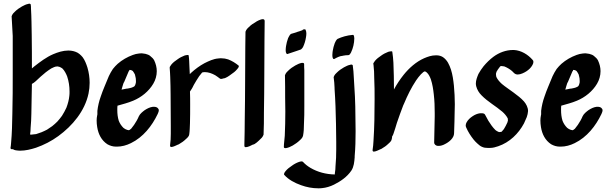

<svg xmlns="http://www.w3.org/2000/svg" viewBox="-20 -790 3314 1041"><path d="M428 -480C418 -492 405 -504 390 -509C377 -514 363 -516 350 -516C322 -516 294 -507 268 -496C231 -480 198 -455 166 -430L153 -419C153 -479 153 -540 152 -600C151 -648 151 -696 148 -744C148 -750 148 -756 147 -762C147 -763 147 -765 146 -767C144 -769 142 -770 139 -770C137 -770 136 -770 134 -769C122 -767 110 -761 99 -755C85 -747 72 -738 61 -727L52 -718C48 -713 45 -708 43 -702L49 -595V-394C49 -321 49 -248 47 -175C46 -121 45 -67 40 -14C39 -5 39 3 37 12C37 18 41 19 45 19H50C56 23 61 24 66 25C74 26 81 27 89 27C118 27 147 20 175 11C218 -4 259 -25 296 -52C373 -108 440 -188 460 -283C464 -302 466 -322 466 -341C466 -369 462 -397 454 -424C448 -443 440 -464 428 -480ZM356 -271C354 -249 348 -227 340 -206C333 -191 325 -176 316 -162C308 -151 300 -141 291 -131C282 -122 273 -114 263 -106L235 -87C225 -82 215 -77 205 -73C195 -69 186 -66 176 -63L149 -60C147 -60 145 -60 143 -61C145 -73 146 -85 146 -97C148 -122 150 -148 150 -173C150 -229 153 -282 153 -335C160 -339 168 -344 174 -350C191 -366 209 -383 228 -398C237 -405 247 -412 258 -419L273 -426L282 -429C285 -429 287 -429 290 -430L301 -428C307 -426 312 -423 318 -419C330 -407 338 -391 344 -376C353 -349 357 -322 357 -294C357 -286 357 -278 356 -271Z M809 -211C793 -209 779 -202 765 -193C754 -185 739 -173 733 -160C726 -143 717 -128 707 -113C702 -106 697 -99 691 -92L683 -86C682 -85 679 -84 678 -84L669 -86C662 -88 655 -92 649 -97C638 -108 630 -120 624 -135C618 -154 616 -174 616 -194C616 -202 616 -210 617 -217C644 -225 674 -232 702 -244C746 -262 787 -295 811 -336C823 -356 830 -380 830 -404C830 -424 825 -444 816 -463C811 -472 804 -479 795 -486C788 -493 778 -495 769 -498C763 -498 755 -501 748 -501C742 -501 738 -500 734 -500C723 -499 710 -496 700 -492C670 -481 642 -465 618 -444C609 -436 600 -426 592 -416C583 -402 577 -392 570 -377C555 -339 538 -303 526 -266C517 -241 511 -215 508 -189V-171C508 -167 507 -166 507 -165C505 -155 504 -146 504 -137C504 -125 505 -113 507 -101C513 -63 530 -29 562 -8C576 0 592 5 609 5H614C640 5 666 -2 690 -14C756 -46 804 -107 835 -172C838 -179 841 -186 841 -192C841 -196 840 -199 837 -202C832 -209 823 -211 815 -211ZM717 -344C717 -339 714 -334 713 -329L710 -324C709 -321 701 -318 699 -317C691 -313 681 -312 673 -310C663 -310 649 -305 639 -304C640 -304 648 -341 653 -345L678 -404C681 -404 681 -409 681 -410C682 -411 683 -411 684 -411C686 -411 689 -410 690 -410C694 -409 697 -407 700 -405C705 -398 709 -392 712 -385C712 -381 713 -381 713 -380C716 -370 717 -361 717 -352Z M1232 -386C1244 -394 1256 -403 1265 -414C1267 -416 1275 -425 1275 -431C1275 -433 1274 -434 1273 -435C1257 -448 1238 -460 1217 -468C1205 -472 1193 -474 1180 -474C1174 -474 1168 -474 1163 -473C1137 -471 1112 -459 1088 -447C1062 -433 1038 -415 1016 -395L1009 -388L1007 -429C1006 -449 1006 -469 1003 -489C1003 -491 1000 -492 997 -492C991 -492 982 -489 981 -489C968 -484 954 -477 942 -468C930 -460 918 -451 909 -440L903 -431C901 -429 900 -426 900 -423C902 -404 902 -388 903 -372C904 -341 905 -309 905 -277C905 -221 906 -165 906 -108V-65C906 -44 905 -22 902 -1C902 5 905 7 909 7C919 7 936 -2 945 -6C947 -6 950 -8 950 -8C964 -16 977 -25 988 -36C995 -42 1005 -51 1006 -61C1009 -81 1009 -101 1010 -122C1011 -155 1011 -188 1011 -222C1011 -246 1011 -270 1010 -294C1012 -296 1013 -298 1014 -300C1021 -309 1026 -320 1031 -330C1040 -346 1050 -362 1060 -377L1076 -397C1081 -398 1084 -399 1090 -399C1110 -399 1129 -392 1147 -382C1155 -377 1163 -371 1171 -365C1173 -363 1176 -362 1179 -362C1183 -362 1188 -364 1192 -365C1203 -365 1223 -379 1232 -386Z M1367 -671C1353 -663 1340 -654 1329 -643L1320 -634C1316 -629 1313 -624 1311 -618C1311 -591 1310 -563 1310 -536C1310 -473 1309 -411 1309 -348C1309 -279 1308 -211 1307 -142C1307 -97 1306 -52 1305 -8V0C1305 6 1308 8 1313 8C1324 8 1344 -2 1351 -6C1362 -6 1383 -27 1391 -35L1400 -44C1404 -49 1407 -54 1409 -60C1411 -100 1411 -140 1411 -180C1412 -247 1413 -314 1413 -382C1413 -447 1414 -512 1414 -577C1414 -610 1415 -643 1415 -676C1415 -683 1411 -686 1405 -686C1392 -686 1371 -674 1367 -671Z M1630 -281V-217C1630 -184 1630 -150 1628 -117C1628 -96 1627 -74 1623 -54C1621 -44 1612 -35 1605 -29C1594 -18 1580 -9 1567 -1C1556 5 1544 11 1531 13H1527C1523 13 1519 12 1519 7C1519 -13 1523 -34 1524 -54C1526 -98 1527 -141 1527 -185C1527 -210 1526 -236 1526 -261C1526 -301 1526 -342 1525 -382C1527 -388 1530 -393 1534 -398L1543 -407C1554 -418 1567 -427 1581 -435C1592 -441 1604 -447 1616 -449H1620C1625 -449 1629 -448 1629 -442C1629 -431 1629 -420 1630 -409ZM1628 -631C1626 -630 1625 -630 1623 -630C1622 -628 1620 -627 1619 -626C1618 -625 1617 -625 1616 -625C1608 -622 1600 -619 1592 -617C1580 -613 1569 -609 1557 -606C1555 -604 1554 -602 1552 -601C1548 -595 1545 -589 1542 -583C1537 -569 1533 -555 1531 -541C1530 -534 1529 -527 1529 -520C1529 -516 1529 -511 1530 -507L1533 -500C1534 -498 1536 -497 1538 -497C1539 -497 1540 -497 1541 -498L1589 -514C1597 -517 1605 -519 1612 -522C1616 -525 1621 -531 1623 -535C1631 -552 1636 -569 1639 -588C1640 -594 1641 -601 1641 -608C1641 -615 1640 -622 1637 -628C1636 -631 1634 -631 1632 -631Z M1898 -375C1897 -394 1896 -413 1893 -432C1893 -433 1893 -435 1892 -437C1890 -439 1888 -440 1885 -440C1883 -440 1882 -440 1880 -439C1868 -437 1856 -431 1845 -425C1831 -417 1818 -408 1807 -397L1798 -388C1794 -383 1791 -378 1789 -372C1792 -353 1793 -333 1794 -313V-308C1796 -277 1798 -246 1799 -215C1801 -150 1803 -86 1803 -21V21C1803 51 1802 81 1799 112C1799 123 1798 134 1796 146C1796 149 1795 153 1795 156C1747 155 1702 143 1663 120C1648 111 1635 101 1623 88C1621 86 1618 85 1615 85C1610 85 1605 87 1601 88C1587 93 1574 100 1562 109C1550 117 1538 126 1529 137C1527 139 1520 148 1520 154C1520 156 1520 157 1521 158C1544 184 1578 202 1612 214C1642 225 1674 231 1706 231C1713 231 1719 231 1726 230C1748 228 1771 221 1791 211C1827 193 1862 169 1885 135C1899 114 1901 87 1903 63V57C1907 12 1908 -33 1908 -78C1908 -105 1907 -133 1907 -160C1907 -231 1903 -303 1898 -375ZM1787 179C1785 181 1784 182 1784 182C1784 182 1786 180 1787 179ZM1784 -514C1784 -512 1782 -502 1782 -492C1782 -481 1784 -470 1790 -470C1791 -470 1793 -470 1794 -471C1804 -477 1824 -487 1836 -487C1837 -487 1839 -488 1840 -488C1850 -490 1859 -491 1868 -491C1876 -491 1880 -500 1883 -505C1889 -517 1893 -530 1896 -542C1899 -555 1901 -569 1901 -582C1901 -585 1900 -601 1894 -601C1878 -600 1863 -597 1848 -593C1835 -589 1822 -585 1810 -579C1803 -574 1798 -563 1795 -556C1790 -542 1786 -528 1784 -514Z M2441 -326C2438 -355 2434 -385 2425 -413C2416 -439 2406 -463 2382 -480C2373 -486 2360 -490 2348 -490H2343C2320 -490 2300 -483 2279 -474C2236 -455 2198 -421 2169 -385C2149 -360 2131 -333 2116 -305C2116 -354 2115 -402 2113 -450C2112 -470 2110 -489 2107 -509C2107 -511 2104 -512 2101 -512C2095 -512 2086 -509 2085 -509C2072 -504 2058 -497 2046 -488C2034 -480 2022 -471 2013 -460L2007 -451C2005 -449 2004 -447 2004 -444C2004 -443 2004 -441 2005 -440C2008 -415 2009 -390 2009 -366C2011 -328 2011 -290 2011 -252C2011 -177 2010 -101 2005 -26C2004 -9 2003 7 2000 24C2000 30 2003 32 2007 32C2017 32 2034 23 2043 19C2045 19 2048 17 2048 17C2062 9 2075 0 2086 -11C2093 -17 2103 -26 2104 -36C2105 -40 2106 -45 2106 -50C2110 -55 2112 -61 2114 -67C2121 -86 2126 -105 2132 -124C2143 -156 2154 -187 2166 -218L2171 -229C2189 -272 2210 -315 2236 -354C2244 -366 2253 -377 2262 -387L2275 -399L2280 -402C2282 -403 2283 -403 2284 -403C2285 -403 2291 -400 2294 -397C2305 -387 2311 -373 2316 -360C2325 -333 2329 -305 2332 -278C2336 -244 2337 -211 2337 -177V-159C2337 -112 2334 -65 2334 -18C2334 -6 2344 0 2353 1H2359C2370 1 2382 -3 2391 -8C2414 -19 2442 -41 2442 -68C2442 -89 2444 -109 2444 -130C2444 -164 2446 -194 2446 -225C2446 -259 2444 -292 2441 -326Z M2762 -519C2723 -519 2686 -505 2655 -482C2635 -467 2618 -450 2602 -431C2592 -418 2582 -404 2574 -389C2567 -372 2560 -355 2560 -337C2560 -332 2561 -327 2562 -322C2567 -303 2577 -287 2591 -273C2625 -238 2668 -215 2704 -184C2715 -174 2726 -162 2733 -148C2733 -145 2734 -141 2734 -137L2731 -126C2725 -113 2719 -101 2712 -90L2700 -76C2699 -76 2698 -75 2697 -75C2694 -75 2691 -74 2688 -74C2686 -74 2684 -74 2683 -75C2677 -77 2671 -81 2666 -85C2651 -100 2639 -117 2628 -135L2610 -168C2607 -175 2598 -176 2590 -176H2583C2568 -174 2554 -168 2541 -159C2529 -151 2517 -140 2510 -127C2507 -121 2505 -116 2505 -110C2505 -106 2506 -102 2508 -98C2518 -75 2532 -53 2548 -33C2554 -26 2560 -19 2567 -13C2575 -6 2583 2 2593 6C2604 11 2613 12 2624 12H2637C2652 12 2667 8 2681 3C2743 -18 2791 -65 2821 -121L2836 -155C2840 -166 2842 -176 2843 -188C2843 -207 2833 -226 2821 -240C2805 -258 2785 -273 2766 -287L2762 -290C2742 -305 2720 -319 2701 -335C2689 -346 2678 -358 2671 -373C2670 -379 2669 -384 2669 -390L2672 -401L2680 -414L2692 -430C2694 -431 2696 -432 2698 -432C2700 -432 2709 -431 2714 -430C2729 -424 2743 -416 2756 -405L2766 -395C2772 -389 2779 -386 2787 -386C2803 -386 2823 -396 2835 -404C2847 -412 2859 -423 2866 -436C2869 -440 2872 -448 2872 -455C2872 -459 2871 -462 2868 -465C2843 -494 2806 -517 2766 -519Z M3215 -211C3199 -209 3185 -202 3171 -193C3160 -185 3145 -173 3139 -160C3132 -143 3123 -128 3113 -113C3108 -106 3103 -99 3097 -92L3089 -86C3088 -85 3085 -84 3084 -84L3075 -86C3068 -88 3061 -92 3055 -97C3044 -108 3036 -120 3030 -135C3024 -154 3022 -174 3022 -194C3022 -202 3022 -210 3023 -217C3050 -225 3080 -232 3108 -244C3152 -262 3193 -295 3217 -336C3229 -356 3236 -380 3236 -404C3236 -424 3231 -444 3222 -463C3217 -472 3210 -479 3201 -486C3194 -493 3184 -495 3175 -498C3169 -498 3161 -501 3154 -501C3148 -501 3144 -500 3140 -500C3129 -499 3116 -496 3106 -492C3076 -481 3048 -465 3024 -444C3015 -436 3006 -426 2998 -416C2989 -402 2983 -392 2976 -377C2961 -339 2944 -303 2932 -266C2923 -241 2917 -215 2914 -189V-171C2914 -167 2913 -166 2913 -165C2911 -155 2910 -146 2910 -137C2910 -125 2911 -113 2913 -101C2919 -63 2936 -29 2968 -8C2982 0 2998 5 3015 5H3020C3046 5 3072 -2 3096 -14C3162 -46 3210 -107 3241 -172C3244 -179 3247 -186 3247 -192C3247 -196 3246 -199 3243 -202C3238 -209 3229 -211 3221 -211ZM3123 -344C3123 -339 3120 -334 3119 -329L3116 -324C3115 -321 3107 -318 3105 -317C3097 -313 3087 -312 3079 -310C3069 -310 3055 -305 3045 -304C3046 -304 3054 -341 3059 -345L3084 -404C3087 -404 3087 -409 3087 -410C3088 -411 3089 -411 3090 -411C3092 -411 3095 -410 3096 -410C3100 -409 3103 -407 3106 -405C3111 -398 3115 -392 3118 -385C3118 -381 3119 -381 3119 -380C3122 -370 3123 -361 3123 -352Z"/></svg>

Font: Petaluma Script
Style: Regular
Weight: 400
Designer: Daniel Spreadbury
Foundry: Steinberg Media Technologies GmbH
Version: Version 1.10